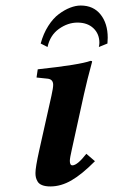

<svg xmlns="http://www.w3.org/2000/svg" viewBox="-20 -668 412 698"><path d="M285.2 -325.2 241.2 -125Q233.9 -93.3 233.9 -83Q233.9 -66.9 243.2 -66.9Q261.2 -66.9 293.9 -108.9L325.2 -82Q277.8 -34.2 239.7 -12.2Q201.7 9.8 163.1 9.8Q145 9.8 133.3 5.1Q121.6 0.5 116.7 -8.1Q111.8 -16.6 110.4 -23.4Q108.9 -30.3 108.9 -39.1Q108.9 -59.6 122.1 -119.1L167 -319.8Q173.3 -348.6 173.3 -359.4Q173.3 -378.9 154.8 -381.8L112.8 -386.2L117.2 -416Q270.5 -432.6 309.1 -446.8Q314.9 -446.8 314.9 -443.8Q296.4 -376 285.2 -325.2ZM339.4 -497.1Q341.3 -506.8 341.3 -512.2Q341.3 -544.9 319.6 -565.4Q297.9 -585.9 261.7 -585.9Q226.6 -585.9 194.3 -563Q162.1 -540 152.8 -497.1L127.9 -509.8Q137.7 -545.9 155.5 -573.7Q173.3 -601.6 194.1 -616.9Q214.8 -632.3 235.1 -640.1Q255.4 -647.9 273.4 -647.9Q319.8 -647.9 345.7 -615.2Q371.6 -582.5 371.6 -530.8Q371.6 -527.3 371.1 -520.3Q370.6 -513.2 370.6 -509.8Z"/></svg>

Font: Linux Libertine G
Style: Bold Italic
Weight: 700
Italic angle: -11.5°
Designer: Philipp H. Poll
Foundry: Philipp H. Poll
Version: Version 4.1.0